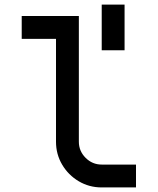

<svg xmlns="http://www.w3.org/2000/svg" viewBox="-20 -820 690 840"><path d="M525 -600H425V-800H525ZM75 -750H325V-200Q325 -159 354.5 -129.5Q384 -100 425 -100H575V0H425Q370 0 324.5 -27Q279 -54 252 -99.5Q225 -145 225 -200V-650H75Z"/></svg>

Font: Monoikos Medium
Style: Regular
Weight: 500
Designer: Brian Krent
Version: Version 0.088